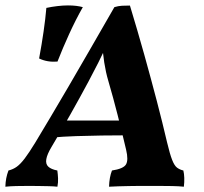

<svg xmlns="http://www.w3.org/2000/svg" viewBox="-52 -703 771 726"><path d="M-31.7 3Q-31.2 -14.3 -28.4 -28.9Q-25.6 -43.6 -20 -58.3Q-2.1 -62.7 11.6 -72.7Q25.4 -82.6 41.7 -104.1Q58 -125.6 81.5 -164.1Q109 -210.3 140 -261.9Q170.9 -313.6 206.6 -374.9Q242.3 -436.2 285.3 -510.6Q328.3 -584.9 380.5 -676Q395.2 -680.5 409.4 -681.3Q423.5 -682 439.3 -682Q467.9 -587.9 493.5 -496.4Q519 -404.9 541 -321Q562.9 -237.1 579.7 -164.9Q590.2 -120.6 598.8 -98.7Q607.3 -76.8 617.3 -69.2Q627.3 -61.7 641.3 -58.3Q644.3 -46.2 644.8 -30.3Q645.3 -14.3 643.2 3Q625.1 1 598.9 0.5Q572.7 0 547.7 0Q522.7 0 507.2 0Q494.7 0 476 0Q457.2 0 436.2 0.5Q415.2 1 395.2 1.5Q375.3 2 360.3 3Q360.8 -14.8 363.6 -30.2Q366.4 -45.7 371.4 -58.3Q414.4 -64.8 424.3 -81.1Q434.3 -97.4 424.8 -137.1Q409.5 -202.4 392.9 -267.7Q376.3 -333.1 357.5 -397.4Q348 -429.4 342.2 -466.5Q336.5 -503.5 334.1 -544.7H356.8Q338.2 -503 319.5 -465.7Q300.8 -428.5 282.8 -395.1Q249.6 -333.1 214.6 -271.1Q179.7 -209.2 143 -147.7Q126.2 -119.7 123.1 -101.3Q119.9 -82.8 130.7 -72.8Q141.4 -62.8 164.8 -58.3Q166.8 -44.1 167.5 -28.7Q168.2 -13.2 165.1 3Q151.8 1.5 132.6 1Q113.4 0.5 93.4 0.3Q73.5 0 57 0Q31.5 0 9.3 0.5Q-12.8 1 -31.7 3ZM141.2 -182.6 166.3 -247.2H419.9L426.5 -191.3Q381.5 -191.3 333.1 -190.6Q284.7 -189.8 235.8 -188.3Q186.8 -186.7 141.2 -182.6ZM165.3 -470.1Q126.6 -467.1 95.9 -481.9Q105.9 -535.8 112.8 -583.8Q119.8 -631.9 123.3 -673.1Q144.5 -677.6 165.4 -680Q186.3 -682.5 205 -682.5Q222.3 -682.5 236.2 -680.8Q250.1 -679 261.2 -676Q234 -628.1 209.6 -574.5Q185.1 -520.9 165.3 -470.1Z"/></svg>

Font: Vollkorn
Style: Italic
Weight: 400
Italic angle: -11°
Designer: Friedrich Althausen
Foundry: Friedrich Althausen
Version: Version 5.001